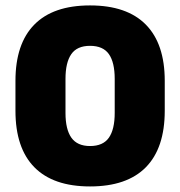

<svg xmlns="http://www.w3.org/2000/svg" viewBox="-20 -673 664 708"><path d="M312 14.5Q176.5 14.5 106.8 -56.2Q37 -127 37 -264.5V-375Q37 -511.5 106.5 -582.2Q176 -653 312 -653Q448 -653 517.8 -582.2Q587.5 -511.5 587.5 -375V-264.5Q587.5 -127 517.8 -56.2Q448 14.5 312 14.5ZM312 -134.5Q360 -134.5 381.5 -165.2Q403 -196 403 -256.5V-382Q403 -443 381.5 -473.5Q360 -504 312 -504Q264 -504 242.8 -473.2Q221.5 -442.5 221.5 -382V-256.5Q221.5 -196 243.2 -165.2Q265 -134.5 312 -134.5Z"/></svg>

Font: Anek Tamil ExtraBold
Style: Regular
Weight: 800
Designer: Aadarsh Rajan (Tamil), Yesha Goshar (Latin)
Foundry: Ek Type
Version: Version 1.003